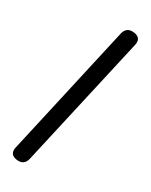

<svg xmlns="http://www.w3.org/2000/svg" viewBox="-161 -899 821 1046"><g transform="rotate(20 250.0 -375.5)"><path d="M68 60Q21 45 40 -1L365 -779Q384 -825 432 -810Q479 -795 460 -749L134 29Q115 75 68 60Z"/></g></svg>

Font: MaokenZhuyuanTi
Style: Regular
Weight: 400
Designer: Fontworks Inc & LongZhuTi team: ZERO子、时光羊、荆南、频凡、刘鹏、Little White Dog、帆影Magmeta、奈白不弍、白日月球、ChaoTawei、雨三（排名不分先后）
Version: Version 1.000; 20230222